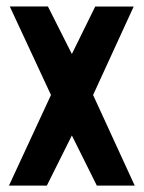

<svg xmlns="http://www.w3.org/2000/svg" viewBox="-20 -580 449 600"><path d="M8 0 139.3 -283.1 10.6 -559.7H129.8L204.6 -411.3L277.6 -559.6H397.8L270.9 -283.1L401 0H282.6L204.6 -156.7L126.4 0Z"/></svg>

Font: Stick No Bills ExtraLight
Style: Regular
Weight: 200
Designer: Kosala Senevirathne, Siva Puranthara, Lasantha Premarathna, Tharique Azeez
Foundry: mooniak
Version: Version 2.000